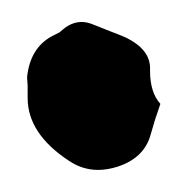

<svg xmlns="http://www.w3.org/2000/svg" viewBox="-20 -159 165 173"><path d="M119.6 -50.8 115.7 -37.6Q109.9 -16.6 85.9 -8.8Q76.7 -5.9 68.4 -5.9Q54.2 -5.9 42 -14.2Q4.9 -38.6 4.9 -70.8V-82L4.4 -89.4Q7.3 -117.7 29.8 -127.9L33.7 -129.9L37.1 -132.8Q44.9 -139.2 53.7 -139.2Q58.6 -139.2 64.5 -136.7L79.1 -130.9Q88.4 -127.4 93.8 -125Q115.2 -114.3 115.2 -97.7V-95.2Q115.2 -75.7 124.5 -65.4Z"/></svg>

Font: Kurland
Style: Regular
Weight: 400
Designer: GGBot
Version: 0.22